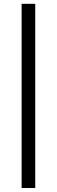

<svg xmlns="http://www.w3.org/2000/svg" viewBox="-20 -786 290 981"><path d="M90.5 -766.5H160V174.5H90.5Z"/></svg>

Font: Lato
Style: Regular
Weight: 400
Designer: Lukasz Dziedzic with Adam Twardoch and Botio Nikoltchev
Foundry: tyPoland Lukasz Dziedzic
Version: Version 2.010; 2014-09-01; http://www.latofonts.com/; ttfaut